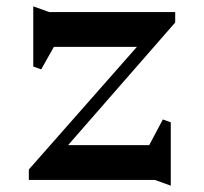

<svg xmlns="http://www.w3.org/2000/svg" viewBox="-20 -568 644 606"><path d="M451 -110 494 -191 519 -182V18L469 0H71V-33L412 -420H150L110 -349L85 -358V-548L135 -530H533V-497L195 -110Z"/></svg>

Font: Inknut Antiqua Light
Style: Regular
Weight: 300
Designer: Claus Eggers Sørensen
Foundry: Claus Eggers Sørensen
Version: Version 1.003; ttfautohint (v1.8.2) -l 8 -r 50 -G 200 -x 14 